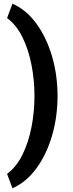

<svg xmlns="http://www.w3.org/2000/svg" viewBox="-20 -807 394 1036"><path d="M166 -289.1Q166 -374.5 149.9 -457Q133.8 -539.6 101.1 -606.2Q68.4 -672.9 18.1 -709.5L47.4 -787.1Q122.6 -753.9 177 -678.7Q231.4 -603.5 261 -502.4Q290.5 -401.4 290.5 -289.1Q290.5 -176.8 261 -75.4Q231.4 25.9 177 100.6Q122.6 175.3 47.4 209L18.1 131.3Q68.4 94.2 101.1 27.8Q133.8 -38.6 149.9 -121.1Q166 -203.6 166 -289.1Z"/></svg>

Font: Vazirmatn UI FD ExtraBold
Style: Regular
Weight: 800
Designer: Saber Rastikerdar
Foundry: Saber Rastikerdar
Version: Version 33.003